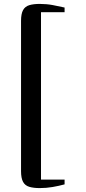

<svg xmlns="http://www.w3.org/2000/svg" viewBox="-20 -824 438 981"><path d="M183 137Q151 137 129.5 130.5Q108 124 97.8 105.2Q87.5 86.5 87.5 50.5V-717.5Q87.5 -753.5 97.8 -772.2Q108 -791 129.5 -797.5Q151 -804 183 -804Q218 -804 249.8 -798Q281.5 -792 310 -785.5V-761.5H189.5V93.5H310V118Q280.5 126 248.8 131.5Q217 137 183 137Z"/></svg>

Font: Merriweather 120pt SemiBold
Style: Regular
Weight: 600
Version: Version 2.100